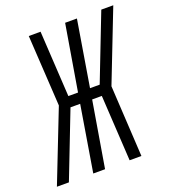

<svg xmlns="http://www.w3.org/2000/svg" viewBox="-159 -834 828 933"><g transform="rotate(-20 254.5 -367.5)"><path d="M-25 0 119 -368 97 -735H158L178 -395H228L285 -735H346L290 -395H340L472 -735H534L391 -368L412 0H351L331 -340H281L224 0H163L219 -340H169L37 0Z"/></g></svg>

Font: Iosevka Curly Light Oblique
Style: Regular
Weight: 300
Italic angle: -9°
Monospace: yes
Designer: Belleve Invis
Foundry: Belleve Invis
Version: Version 11.1.0; ttfautohint (v1.8.3)